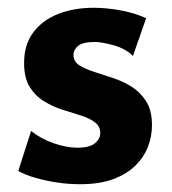

<svg xmlns="http://www.w3.org/2000/svg" viewBox="-20 -459 442 494"><path d="M186 15Q156 15 126.5 10.5Q97 6 71 -1.5Q45 -9 27 -19L60 -122Q85 -102 118 -90.5Q151 -79 179 -79Q211 -79 224.5 -90.5Q238 -102 238 -117Q238 -134 224 -144.5Q210 -155 187.5 -162Q165 -169 140 -177Q115 -185 92.5 -199Q70 -213 56 -236Q42 -259 42 -297Q42 -344 65.5 -375.5Q89 -407 129.5 -423Q170 -439 221 -439Q255 -439 292 -432Q329 -425 356 -412L322 -315Q303 -334 272.5 -342.5Q242 -351 224 -351Q193 -351 181 -341Q169 -331 169 -318Q169 -301 183.5 -291.5Q198 -282 221 -274.5Q244 -267 270 -258.5Q296 -250 318.5 -236Q341 -222 356 -198.5Q371 -175 371 -137Q371 -108 360.5 -81Q350 -54 328 -32.5Q306 -11 271 2Q236 15 186 15Z"/></svg>

Font: Ysabeau ExtraBold
Style: Regular
Weight: 800
Designer: Christian Thalmann (Catharsis Fonts)
Version: Version 2.002